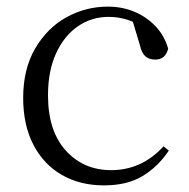

<svg xmlns="http://www.w3.org/2000/svg" viewBox="-20 -546 572 580"><path d="M294 14Q222 14 167 -17.5Q112 -49 81 -108.5Q50 -168 50 -250Q50 -338 86.5 -400Q123 -462 181 -494Q239 -526 306 -526Q349 -526 386 -510.5Q423 -495 450 -466.5Q477 -438 488 -399Q480 -366 449 -366Q430 -366 419 -376Q408 -386 403 -408L377 -495L423 -456Q392 -478 364.5 -486.5Q337 -495 308 -495Q256 -495 214.5 -466Q173 -437 149 -384Q125 -331 125 -258Q125 -151 178.5 -91.5Q232 -32 316 -32Q361 -32 400.5 -49.5Q440 -67 474 -104L490 -91Q457 -42 410.5 -14Q364 14 294 14Z"/></svg>

Font: Noto Serif KR ExtraLight Light
Style: Regular
Weight: 300
Version: Version 2.003-H1;hotconv 1.1.1;makeotfexe 2.6.0